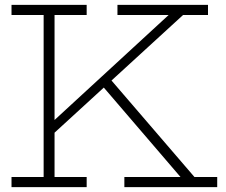

<svg xmlns="http://www.w3.org/2000/svg" viewBox="-20 -772 932 792"><path d="M27.5 -710V-752H337.5V-710H205V-42H337.5V0H27.5V-42H160V-710ZM426.5 -455.5 782 -42H876V0H493V-42H724.5L399 -421.5ZM180 -254 675.5 -710H464.5V-752H838V-710H735L195 -215.5Z"/></svg>

Font: Hepta Slab ExtraLight Light
Style: Regular
Weight: 300
Version: Version 1.100